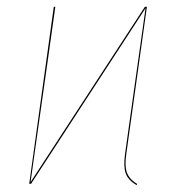

<svg xmlns="http://www.w3.org/2000/svg" viewBox="-20 -537 517 561"><path d="M349.1 -87.9Q343.8 -53.2 350.6 -33.4Q357.4 -13.7 380.9 0.5L378.9 3.9Q354.5 -10.7 347.4 -30.3Q340.3 -49.8 345.2 -85.9Q350.6 -123 372.3 -279.5Q394 -436 405.3 -513.2L70.8 0H65.4L137.2 -517.1H141.6L120.6 -367.7Q111.8 -306.2 100.1 -223.1Q88.4 -140.1 80.3 -83.3Q72.3 -26.4 69.3 -4.9L403.3 -517.1H409.2Z"/></svg>

Font: Fira Sans Compressed Four
Style: Italic
Weight: 100
Width: 3
Italic angle: -8°
Designer: Carrois Corporate & Edenspiekermann AG
Foundry: Carrois Corporate GbR & Edenspiekermann AG
Version: Version 4.203;PS 004.203;hotconv 1.0.88;makeotf.lib2.5.64775